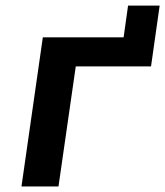

<svg xmlns="http://www.w3.org/2000/svg" viewBox="-20 -674 597 694"><path d="M191.4 0 253.9 -434.1H525.9L557.1 -653.8H442.9L426.8 -539.1H134.8L57.6 0Z"/></svg>

Font: Winston SemiBold
Style: Italic
Weight: 600
Italic angle: -8.13011°
Designer: Vernon Adams, Kim Jin-seong, David Berlow, Cristiano Sobral
Foundry: The Winston Project Authors
Version: Version 3.004